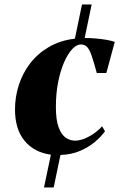

<svg xmlns="http://www.w3.org/2000/svg" viewBox="-20 -686 543 864"><path d="M178 157.5 209 10Q134 0 90.8 -52.2Q47.5 -104.5 47.5 -193.5Q47.5 -249.5 64.5 -302.8Q81.5 -356 115.2 -400.2Q149 -444.5 199.5 -474.2Q250 -504 317 -512L349 -666H392.5L361 -515Q386.5 -515 411.8 -512.8Q437 -510.5 459 -506.8Q481 -503 496.5 -497.5L458.5 -357.5H415.5Q402 -407.5 392.5 -435.2Q383 -463 372 -474.5Q361 -486 343.5 -486Q325 -486 305.5 -465.5Q286 -445 269.2 -407.5Q252.5 -370 242 -318.5Q231.5 -267 231.5 -204.5Q231.5 -146.5 243.8 -113.2Q256 -80 275.8 -66.5Q295.5 -53 318.5 -53Q341 -53.5 364.8 -64Q388.5 -74.5 408.5 -89.5Q428.5 -104.5 439 -118L452.5 -95.5Q436 -72 407.8 -48Q379.5 -24 340.8 -7.2Q302 9.5 252 11.5L221.5 157.5Z"/></svg>

Font: Merriweather 144pt Black
Style: Italic
Weight: 900
Italic angle: -7.8°
Version: Version 2.101